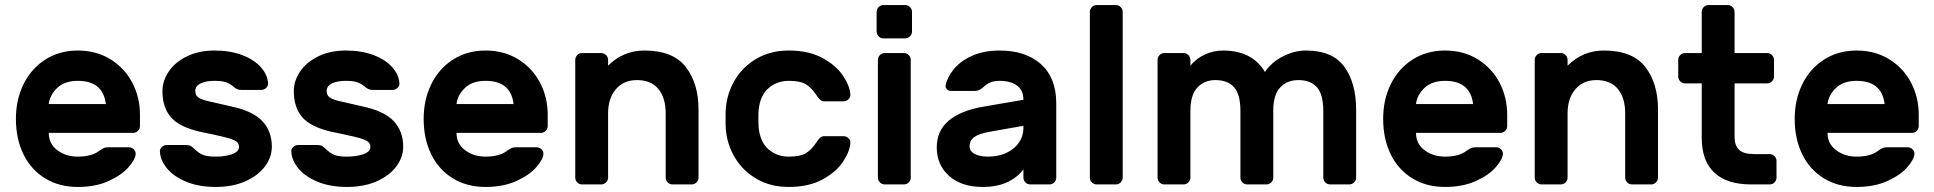

<svg xmlns="http://www.w3.org/2000/svg" viewBox="-20 -730 7655 760"><path d="M417 -495.5C379.7 -518.5 336.7 -530 288 -530C239.3 -530 196.3 -518 159 -494C121.7 -470 93 -437.5 73 -396.5C53 -355.5 43 -310 43 -260C43 -206.7 53 -159.7 73 -119C93 -78.3 121.5 -46.7 158.5 -24C195.5 -1.3 238.7 10 288 10C334.7 10 375.3 2.2 410 -13.5C444.7 -29.2 471.2 -47.7 489.5 -69C507.8 -90.3 517 -108 517 -122C517 -128.7 514.3 -134.5 509 -139.5C503.7 -144.5 497.3 -147 490 -147H410C402 -147 395.7 -146 391 -144C386.3 -142 380.3 -138.3 373 -133C353 -117.7 324.7 -110 288 -110C256.7 -110 229.7 -118.5 207 -135.5C184.3 -152.5 173 -175.3 173 -204H507C514.3 -204 520.7 -206.7 526 -212C531.3 -217.3 534 -223.7 534 -231V-276C534 -322 523.8 -364.3 503.5 -403C483.2 -441.7 454.3 -472.5 417 -495.5ZM399 -318H173C175.7 -342 186.8 -363.3 206.5 -382C226.2 -400.7 253.3 -410 288 -410C354.7 -410 391.7 -379.3 399 -318Z M656.5 -266C678.8 -240 718 -220.7 774 -208L813 -200C847 -192.7 871 -187 885 -183C899 -179 909.3 -174.5 916 -169.5C922.7 -164.5 926 -157.7 926 -149C926 -135.7 916.7 -125.8 898 -119.5C879.3 -113.2 858 -110 834 -110C810 -110 792.3 -112.7 781 -118C769.7 -123.3 759.3 -130.7 750 -140C744.7 -145.3 739.7 -149.3 735 -152C730.3 -154.7 724.3 -156 717 -156H640C632.7 -156 626.2 -153.3 620.5 -148C614.8 -142.7 612.3 -136.3 613 -129C614.3 -106.3 623.8 -84.3 641.5 -63C659.2 -41.7 684.5 -24.2 717.5 -10.5C750.5 3.2 789.3 10 834 10C878.7 10 917.8 2.5 951.5 -12.5C985.2 -27.5 1011 -47.2 1029 -71.5C1047 -95.8 1056 -121.7 1056 -149C1056 -190.3 1043.3 -224.3 1018 -251C992.7 -277.7 951.3 -297 894 -309C848.7 -319 817.3 -326.2 800 -330.5C782.7 -334.8 770.5 -339.8 763.5 -345.5C756.5 -351.2 753 -359 753 -369C753 -383 760.2 -393.3 774.5 -400C788.8 -406.7 807 -410 829 -410C849.7 -410 865.2 -408 875.5 -404C885.8 -400 895 -394.7 903 -388C908.3 -383.3 913.3 -379.8 918 -377.5C922.7 -375.2 929 -374 937 -374H1014C1021.3 -374 1027.8 -376.7 1033.5 -382C1039.2 -387.3 1041.7 -393.7 1041 -401C1039.7 -423 1030.2 -444 1012.5 -464C994.8 -484 970.2 -500 938.5 -512C906.8 -524 870.3 -530 829 -530C787.7 -530 751.3 -522.3 720 -507C688.7 -491.7 664.7 -471.7 648 -447C631.3 -422.3 623 -396.3 623 -369C623 -326.3 634.2 -292 656.5 -266Z M1176.5 -266C1198.8 -240 1238 -220.7 1294 -208L1333 -200C1367 -192.7 1391 -187 1405 -183C1419 -179 1429.3 -174.5 1436 -169.5C1442.7 -164.5 1446 -157.7 1446 -149C1446 -135.7 1436.7 -125.8 1418 -119.5C1399.3 -113.2 1378 -110 1354 -110C1330 -110 1312.3 -112.7 1301 -118C1289.7 -123.3 1279.3 -130.7 1270 -140C1264.7 -145.3 1259.7 -149.3 1255 -152C1250.3 -154.7 1244.3 -156 1237 -156H1160C1152.7 -156 1146.2 -153.3 1140.5 -148C1134.8 -142.7 1132.3 -136.3 1133 -129C1134.3 -106.3 1143.8 -84.3 1161.5 -63C1179.2 -41.7 1204.5 -24.2 1237.5 -10.5C1270.5 3.2 1309.3 10 1354 10C1398.7 10 1437.8 2.5 1471.5 -12.5C1505.2 -27.5 1531 -47.2 1549 -71.5C1567 -95.8 1576 -121.7 1576 -149C1576 -190.3 1563.3 -224.3 1538 -251C1512.7 -277.7 1471.3 -297 1414 -309C1368.7 -319 1337.3 -326.2 1320 -330.5C1302.7 -334.8 1290.5 -339.8 1283.5 -345.5C1276.5 -351.2 1273 -359 1273 -369C1273 -383 1280.2 -393.3 1294.5 -400C1308.8 -406.7 1327 -410 1349 -410C1369.7 -410 1385.2 -408 1395.5 -404C1405.8 -400 1415 -394.7 1423 -388C1428.3 -383.3 1433.3 -379.8 1438 -377.5C1442.7 -375.2 1449 -374 1457 -374H1534C1541.3 -374 1547.8 -376.7 1553.5 -382C1559.2 -387.3 1561.7 -393.7 1561 -401C1559.7 -423 1550.2 -444 1532.5 -464C1514.8 -484 1490.2 -500 1458.5 -512C1426.8 -524 1390.3 -530 1349 -530C1307.7 -530 1271.3 -522.3 1240 -507C1208.7 -491.7 1184.7 -471.7 1168 -447C1151.3 -422.3 1143 -396.3 1143 -369C1143 -326.3 1154.2 -292 1176.5 -266Z M2031 -495.5C1993.7 -518.5 1950.7 -530 1902 -530C1853.3 -530 1810.3 -518 1773 -494C1735.7 -470 1707 -437.5 1687 -396.5C1667 -355.5 1657 -310 1657 -260C1657 -206.7 1667 -159.7 1687 -119C1707 -78.3 1735.5 -46.7 1772.5 -24C1809.5 -1.3 1852.7 10 1902 10C1948.7 10 1989.3 2.2 2024 -13.5C2058.7 -29.2 2085.2 -47.7 2103.5 -69C2121.8 -90.3 2131 -108 2131 -122C2131 -128.7 2128.3 -134.5 2123 -139.5C2117.7 -144.5 2111.3 -147 2104 -147H2024C2016 -147 2009.7 -146 2005 -144C2000.3 -142 1994.3 -138.3 1987 -133C1967 -117.7 1938.7 -110 1902 -110C1870.7 -110 1843.7 -118.5 1821 -135.5C1798.3 -152.5 1787 -175.3 1787 -204H2121C2128.3 -204 2134.7 -206.7 2140 -212C2145.3 -217.3 2148 -223.7 2148 -231V-276C2148 -322 2137.8 -364.3 2117.5 -403C2097.2 -441.7 2068.3 -472.5 2031 -495.5ZM2013 -318H1787C1789.7 -342 1800.8 -363.3 1820.5 -382C1840.2 -400.7 1867.3 -410 1902 -410C1968.7 -410 2005.7 -379.3 2013 -318Z M2737 -8C2742.3 -13.3 2745 -19.7 2745 -27V-296C2745 -365.3 2728.2 -421.7 2694.5 -465C2660.8 -508.3 2606.3 -530 2531 -530C2475 -530 2427 -510 2387 -470V-493C2387 -500.3 2384.3 -506.7 2379 -512C2373.7 -517.3 2367.3 -520 2360 -520H2284C2276.7 -520 2270.3 -517.3 2265 -512C2259.7 -506.7 2257 -500.3 2257 -493V-27C2257 -19.7 2259.7 -13.3 2265 -8C2270.3 -2.7 2276.7 0 2284 0H2360C2367.3 0 2373.7 -2.7 2379 -8C2384.3 -13.3 2387 -19.7 2387 -27V-281C2387 -321 2397.3 -353 2418 -377C2438.7 -401 2466.3 -413 2501 -413C2538.3 -413 2566.7 -401.3 2586 -378C2605.3 -354.7 2615 -322.3 2615 -281V-27C2615 -19.7 2617.7 -13.3 2623 -8C2628.3 -2.7 2634.7 0 2642 0H2718C2725.3 0 2731.7 -2.7 2737 -8Z M3022.5 -138.5C3000.2 -157.5 2987 -186.3 2983 -225C2982.3 -231.7 2982 -243.3 2982 -260C2982 -276.7 2982.3 -288.3 2983 -295C2987 -333.7 3000.2 -362.5 3022.5 -381.5C3044.8 -400.5 3071.3 -410 3102 -410C3132 -410 3154.3 -405.7 3169 -397C3183.7 -388.3 3197.3 -374.7 3210 -356C3215.3 -347.3 3220.5 -340.7 3225.5 -336C3230.5 -331.3 3236.3 -329 3243 -329H3319C3326.3 -329 3332.8 -331.7 3338.5 -337C3344.2 -342.3 3346.7 -348.7 3346 -356C3344.7 -378 3335 -402.7 3317 -430C3299 -457.3 3271.8 -480.8 3235.5 -500.5C3199.2 -520.2 3154.7 -530 3102 -530C3054.7 -530 3012.7 -519.5 2976 -498.5C2939.3 -477.5 2910.5 -449.5 2889.5 -414.5C2868.5 -379.5 2856.3 -341.3 2853 -300C2852.3 -292 2852 -278.3 2852 -259C2852 -240.3 2852.3 -227 2853 -219C2856.3 -177.7 2868.7 -139.5 2890 -104.5C2911.3 -69.5 2940.2 -41.7 2976.5 -21C3012.8 -0.3 3054.7 10 3102 10C3154.7 10 3199.2 0.2 3235.5 -19.5C3271.8 -39.2 3299 -62.7 3317 -90C3335 -117.3 3344.7 -142 3346 -164C3346.7 -171.3 3344.2 -177.7 3338.5 -183C3332.8 -188.3 3326.3 -191 3319 -191H3243C3236.3 -191 3230.5 -188.7 3225.5 -184C3220.5 -179.3 3215.3 -172.7 3210 -164C3197.3 -145.3 3183.7 -131.7 3169 -123C3154.3 -114.3 3132 -110 3102 -110C3071.3 -110 3044.8 -119.5 3022.5 -138.5Z M3582 -702C3576.7 -707.3 3570.3 -710 3563 -710H3477C3469.7 -710 3463.3 -707.3 3458 -702C3452.7 -696.7 3450 -690.3 3450 -683V-605C3450 -597.7 3452.7 -591.3 3458 -586C3463.3 -580.7 3469.7 -578 3477 -578H3563C3570.3 -578 3576.7 -580.7 3582 -586C3587.3 -591.3 3590 -597.7 3590 -605V-683C3590 -690.3 3587.3 -696.7 3582 -702ZM3577 -8C3582.3 -13.3 3585 -19.7 3585 -27V-493C3585 -500.3 3582.3 -506.7 3577 -512C3571.7 -517.3 3565.3 -520 3558 -520H3482C3474.7 -520 3468.3 -517.3 3463 -512C3457.7 -506.7 3455 -500.3 3455 -493V-27C3455 -19.7 3457.7 -13.3 3463 -8C3468.3 -2.7 3474.7 0 3482 0H3558C3565.3 0 3571.7 -2.7 3577 -8Z M4100.5 -476C4060.2 -512 4005.7 -530 3937 -530C3894.3 -530 3857.5 -522.8 3826.5 -508.5C3795.5 -494.2 3771.5 -476.3 3754.5 -455C3737.5 -433.7 3727 -412.7 3723 -392C3722.3 -386 3724.2 -380.8 3728.5 -376.5C3732.8 -372.2 3738.3 -370 3745 -370H3838C3850 -370 3861 -374.7 3871 -384C3880.3 -392.7 3889.8 -399.2 3899.5 -403.5C3909.2 -407.8 3921.7 -410 3937 -410C3965.7 -410 3988.5 -403.8 4005.5 -391.5C4022.5 -379.2 4031 -360.3 4031 -335L3868 -307C3811.3 -297 3767.2 -278.8 3735.5 -252.5C3703.8 -226.2 3688 -190.7 3688 -146C3688 -100 3704.3 -62.5 3737 -33.5C3769.7 -4.5 3814 10 3870 10C3908 10 3940.5 3.7 3967.5 -9C3994.5 -21.7 4015.7 -38.7 4031 -60V-27C4031 -19.7 4033.7 -13.3 4039 -8C4044.3 -2.7 4050.7 0 4058 0H4134C4141.3 0 4147.7 -2.7 4153 -8C4158.3 -13.3 4161 -19.7 4161 -27V-321C4161 -388.3 4140.8 -440 4100.5 -476ZM4031 -232V-222C4031 -202.7 4025.5 -184.5 4014.5 -167.5C4003.5 -150.5 3987.3 -136.7 3966 -126C3944.7 -115.3 3919.3 -110 3890 -110C3869.3 -110 3852.2 -113.5 3838.5 -120.5C3824.8 -127.5 3818 -137.7 3818 -151C3818 -166.3 3824.2 -178.5 3836.5 -187.5C3848.8 -196.5 3868.3 -203.3 3895 -208Z M4416 -8C4421.3 -13.3 4424 -19.7 4424 -27V-683C4424 -690.3 4421.3 -696.7 4416 -702C4410.7 -707.3 4404.3 -710 4397 -710H4321C4313.7 -710 4307.3 -707.3 4302 -702C4296.7 -696.7 4294 -690.3 4294 -683V-27C4294 -19.7 4296.7 -13.3 4302 -8C4307.3 -2.7 4313.7 0 4321 0H4397C4404.3 0 4410.7 -2.7 4416 -8Z M4750 -514.5C4727.3 -504.2 4708 -489.3 4692 -470V-493C4692 -500.3 4689.3 -506.7 4684 -512C4678.7 -517.3 4672.3 -520 4665 -520H4589C4581.7 -520 4575.3 -517.3 4570 -512C4564.7 -506.7 4562 -500.3 4562 -493V-27C4562 -19.7 4564.7 -13.3 4570 -8C4575.3 -2.7 4581.7 0 4589 0H4665C4672.3 0 4678.7 -2.7 4684 -8C4689.3 -13.3 4692 -19.7 4692 -27V-291C4692 -333 4701.2 -363.8 4719.5 -383.5C4737.8 -403.2 4761.7 -413 4791 -413C4823.7 -413 4848.3 -403.5 4865 -384.5C4881.7 -365.5 4890 -334.3 4890 -291V-27C4890 -19.7 4892.7 -13.3 4898 -8C4903.3 -2.7 4909.7 0 4917 0H4993C5000.3 0 5006.7 -2.7 5012 -8C5017.3 -13.3 5020 -19.7 5020 -27V-296C5020.7 -336.7 5030.2 -366.3 5048.5 -385C5066.8 -403.7 5090.3 -413 5119 -413C5151.7 -413 5176.3 -403.5 5193 -384.5C5209.7 -365.5 5218 -334.3 5218 -291V-27C5218 -19.7 5220.7 -13.3 5226 -8C5231.3 -2.7 5237.7 0 5245 0H5321C5328.3 0 5334.7 -2.7 5340 -8C5345.3 -13.3 5348 -19.7 5348 -27V-296C5348 -366 5332.5 -422.5 5301.5 -465.5C5270.5 -508.5 5219.7 -530 5149 -530C5119 -530 5088.8 -522.3 5058.5 -507C5028.2 -491.7 5004.3 -471 4987 -445C4953.7 -501.7 4898.3 -530 4821 -530C4796.3 -530 4772.7 -524.8 4750 -514.5Z M5829 -495.5C5791.7 -518.5 5748.7 -530 5700 -530C5651.3 -530 5608.3 -518 5571 -494C5533.7 -470 5505 -437.5 5485 -396.5C5465 -355.5 5455 -310 5455 -260C5455 -206.7 5465 -159.7 5485 -119C5505 -78.3 5533.5 -46.7 5570.5 -24C5607.5 -1.3 5650.7 10 5700 10C5746.7 10 5787.3 2.2 5822 -13.5C5856.7 -29.2 5883.2 -47.7 5901.5 -69C5919.8 -90.3 5929 -108 5929 -122C5929 -128.7 5926.3 -134.5 5921 -139.5C5915.7 -144.5 5909.3 -147 5902 -147H5822C5814 -147 5807.7 -146 5803 -144C5798.3 -142 5792.3 -138.3 5785 -133C5765 -117.7 5736.7 -110 5700 -110C5668.7 -110 5641.7 -118.5 5619 -135.5C5596.3 -152.5 5585 -175.3 5585 -204H5919C5926.3 -204 5932.7 -206.7 5938 -212C5943.3 -217.3 5946 -223.7 5946 -231V-276C5946 -322 5935.8 -364.3 5915.5 -403C5895.2 -441.7 5866.3 -472.5 5829 -495.5ZM5811 -318H5585C5587.7 -342 5598.8 -363.3 5618.5 -382C5638.2 -400.7 5665.3 -410 5700 -410C5766.7 -410 5803.7 -379.3 5811 -318Z M6535 -8C6540.3 -13.3 6543 -19.7 6543 -27V-296C6543 -365.3 6526.2 -421.7 6492.5 -465C6458.8 -508.3 6404.3 -530 6329 -530C6273 -530 6225 -510 6185 -470V-493C6185 -500.3 6182.3 -506.7 6177 -512C6171.7 -517.3 6165.3 -520 6158 -520H6082C6074.7 -520 6068.3 -517.3 6063 -512C6057.7 -506.7 6055 -500.3 6055 -493V-27C6055 -19.7 6057.7 -13.3 6063 -8C6068.3 -2.7 6074.7 0 6082 0H6158C6165.3 0 6171.7 -2.7 6177 -8C6182.3 -13.3 6185 -19.7 6185 -27V-281C6185 -321 6195.3 -353 6216 -377C6236.7 -401 6264.3 -413 6299 -413C6336.3 -413 6364.7 -401.3 6384 -378C6403.3 -354.7 6413 -322.3 6413 -281V-27C6413 -19.7 6415.7 -13.3 6421 -8C6426.3 -2.7 6432.7 0 6440 0H6516C6523.3 0 6529.7 -2.7 6535 -8Z M6863.5 -137.5C6851.8 -149.2 6846 -166 6846 -188V-400H6975C6982.3 -400 6988.7 -402.7 6994 -408C6999.3 -413.3 7002 -419.7 7002 -427V-493C7002 -500.3 6999.3 -506.7 6994 -512C6988.7 -517.3 6982.3 -520 6975 -520H6846V-683C6846 -690.3 6843.3 -696.7 6838 -702C6832.7 -707.3 6826.3 -710 6819 -710H6743C6735.7 -710 6729.3 -707.3 6724 -702C6718.7 -696.7 6716 -690.3 6716 -683V-520H6650C6642.7 -520 6636.3 -517.3 6631 -512C6625.7 -506.7 6623 -500.3 6623 -493V-427C6623 -419.7 6625.7 -413.3 6631 -408C6636.3 -402.7 6642.7 -400 6650 -400H6716V-185C6716 -123.7 6732.7 -77.5 6766 -46.5C6799.3 -15.5 6847.7 0 6911 0H6985C6992.3 0 6998.7 -2.7 7004 -8C7009.3 -13.3 7012 -19.7 7012 -27V-93C7012 -100.3 7009.3 -106.7 7004 -112C6998.7 -117.3 6992.3 -120 6985 -120H6924C6895.3 -120 6875.2 -125.8 6863.5 -137.5Z M7458 -495.5C7420.7 -518.5 7377.7 -530 7329 -530C7280.3 -530 7237.3 -518 7200 -494C7162.7 -470 7134 -437.5 7114 -396.5C7094 -355.5 7084 -310 7084 -260C7084 -206.7 7094 -159.7 7114 -119C7134 -78.3 7162.5 -46.7 7199.5 -24C7236.5 -1.3 7279.7 10 7329 10C7375.7 10 7416.3 2.2 7451 -13.5C7485.7 -29.2 7512.2 -47.7 7530.5 -69C7548.8 -90.3 7558 -108 7558 -122C7558 -128.7 7555.3 -134.5 7550 -139.5C7544.7 -144.5 7538.3 -147 7531 -147H7451C7443 -147 7436.7 -146 7432 -144C7427.3 -142 7421.3 -138.3 7414 -133C7394 -117.7 7365.7 -110 7329 -110C7297.7 -110 7270.7 -118.5 7248 -135.5C7225.3 -152.5 7214 -175.3 7214 -204H7548C7555.3 -204 7561.7 -206.7 7567 -212C7572.3 -217.3 7575 -223.7 7575 -231V-276C7575 -322 7564.8 -364.3 7544.5 -403C7524.2 -441.7 7495.3 -472.5 7458 -495.5ZM7440 -318H7214C7216.7 -342 7227.8 -363.3 7247.5 -382C7267.2 -400.7 7294.3 -410 7329 -410C7395.7 -410 7432.7 -379.3 7440 -318Z"/></svg>

Font: Rubik
Style: Regular
Weight: 500
Designer: Hubert & Fischer
Foundry: Hubert & Fischer
Version: Version 1.100